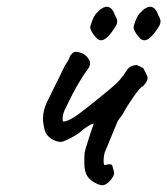

<svg xmlns="http://www.w3.org/2000/svg" viewBox="-20 -559 494 567"><path d="M238 -39Q229 -52 229 -79Q229 -98 230 -109Q231 -115 241.5 -148Q252 -181 257 -194Q248 -192 240.5 -187Q233 -182 226 -177Q216 -167 199 -157Q182 -147 168 -142Q164 -140 159 -140Q148 -140 134.5 -147.5Q121 -155 115 -167Q110 -179 108 -194Q107 -199 107 -209Q107 -234 119 -258L144 -309Q153 -326 169 -360Q172 -366 178 -375Q184 -384 186 -391Q187 -395 192.5 -400.5Q198 -406 203 -406Q229 -404 240 -387Q246 -380 246 -372Q246 -362 238 -353Q207 -311 174 -240Q165 -224 165 -208Q165 -203 166 -200Q182 -200 212 -222Q242 -244 289 -283L313 -303Q336 -322 353 -349Q362 -366 384 -367Q399 -360 403 -358Q407 -350 411.5 -341.5Q416 -333 416 -328Q416 -319 402 -304Q395 -303 374.5 -273.5Q354 -244 343 -223Q340 -218 335.5 -212.5Q331 -207 327 -200L289 -108Q288 -104 287 -98Q286 -92 286 -83Q286 -75 288 -72Q293 -72 296.5 -73Q300 -74 304 -74Q310 -74 312 -69Q317 -52 317 -48Q317 -38 303 -23Q292 -12 282 -12Q277 -12 269 -15Q246 -25 238 -39ZM247 -482Q256 -513 267 -522Q269 -524 273.5 -528.5Q278 -533 281 -534Q289 -539 295 -539Q311 -539 319 -515Q326 -503 326 -496Q326 -489 322 -482Q318 -475 309 -463Q292 -440 278 -440Q270 -440 262 -450Q255 -457 250 -467Q245 -477 247 -482ZM375 -482Q384 -513 395 -522Q397 -524 401.5 -528.5Q406 -533 409 -534Q417 -539 423 -539Q439 -539 447 -515Q454 -503 454 -496Q454 -489 450 -482Q446 -475 437 -463Q420 -440 406 -440Q398 -440 390 -450Q383 -457 378 -467Q373 -477 375 -482Z"/></svg>

Font: Caveat
Style: Regular
Weight: 400
Designer: Pablo Impallari
Foundry: Pablo Impallari
Version: Version 1.500; ttfautohint (v1.6)